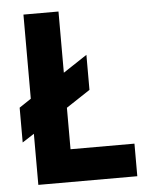

<svg xmlns="http://www.w3.org/2000/svg" viewBox="-51 -732 605 775"><g transform="rotate(-5 251.5 -345.0)"><path d="M73 0V-207L25 -176V-317L73 -349V-690H215V-442L312 -506V-364L215 -300V-132H474V0Z"/></g></svg>

Font: Radio Canada Condensed
Style: Bold
Weight: 700
Width: 3
Designer: Charles Daoud, Etienne Aubert Bonn, Alexandre Saumier Demers, Jacques Le Bailly
Foundry: Radio-Canada
Version: Version 2.104; ttfautohint (v1.8.4.7-5d5b);gftools[0.9.28.de